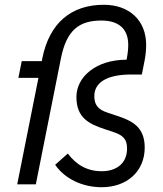

<svg xmlns="http://www.w3.org/2000/svg" viewBox="-20 -772 681 804"><path d="M586 -154C586 -240 534 -266 470 -287L431 -300C388 -314 375 -335 375 -370C375 -426 427 -460 529 -460H574L586 -521C590 -542 592 -564 592 -584C592 -688 520 -752 415 -752C279 -752 187 -677 157 -527L155 -516H71L57 -446H141L52 0H130L235 -527C259 -648 313 -686 405 -686C476 -686 517 -652 517 -584C517 -567 515 -548 511 -527L510 -522C382 -522 300 -450 300 -366C300 -278 353 -253 419 -231L458 -218C500 -204 512 -184 512 -150C512 -88 468 -55 406 -55C346 -55 300 -81 264 -129L211 -82C252 -22 327 12 406 12C510 12 586 -53 586 -154Z"/></svg>

Font: Braiins Sans
Style: Italic
Weight: 400
Italic angle: -11.31°
Designer: Mike Abbink, Paul van der Laan, Pieter van Rosmalen, Jiri Chlebus, Lubos Buracinsky
Foundry: Bold Monday, Sudetype
Version: Version 1.000;hotconv 1.0.109;makeotfexe 2.5.65596